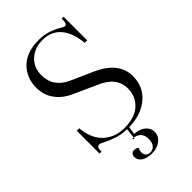

<svg xmlns="http://www.w3.org/2000/svg" viewBox="-251 -724 999 999"><g transform="rotate(-45 249.0 -224.5)"><path d="M333 123Q333 153 307.5 173Q282 193 243 193Q208 193 186.5 178.5Q165 164 165 141Q165 129 171.5 121.5Q178 114 189 114Q204 114 215 123Q208 137 208 150Q208 165 217 174Q226 183 241 183Q261 183 273 168Q285 153 285 128Q285 75 234 67L241 12Q201 11 167 -0.5Q133 -12 111.5 -23.5Q90 -35 81 -35Q66 -35 65 -14L64 0H50V-168H68Q75 -87 121 -44.5Q167 -2 235 -2Q314 -2 354 -40Q394 -78 394 -135Q394 -221 291 -262L172 -316Q119 -339 89 -380Q59 -421 59 -475Q59 -547 106.5 -594.5Q154 -642 245 -642Q285 -642 316.5 -630.5Q348 -619 366 -607.5Q384 -596 392 -596Q405 -596 406 -617L407 -636H421V-462H403Q395 -543 358 -585.5Q321 -628 257 -628Q199 -628 161.5 -593Q124 -558 124 -503Q124 -414 213 -375L332 -322Q458 -265 458 -162Q458 -85 402.5 -37.5Q347 10 256 12L250 55Q287 57 310 76Q333 95 333 123ZM221 66Q230 66 234 67L233 75Z"/></g></svg>

Font: Arapey Regular-Display
Style: Regular
Weight: 400
Designer: Eduardo Rodriguez Tunni
Foundry: Eduardo Rodriguez Tunni
Version: Version 4.000